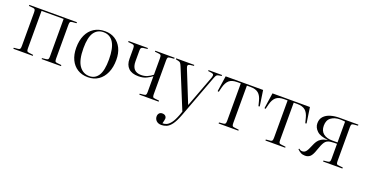

<svg xmlns="http://www.w3.org/2000/svg" viewBox="-36 -1197 3991 2100"><g transform="rotate(20 1959.0 -147.0)"><path d="M45 0V-12L96 -17Q112 -19 117 -28Q122 -37 122 -63V-448Q122 -474 117 -483Q112 -492 96 -494L45 -499V-511H599V-499L552 -495Q532 -493 526.5 -484.5Q521 -476 521 -454V-58Q521 -35 526.5 -26.5Q532 -18 552 -17L599 -12V0H374V-11L420 -16Q439 -18 444.5 -26.5Q450 -35 450 -58V-495H193V-61Q193 -37 198 -28Q203 -19 218 -18L271 -11V0Z M915 14Q845 14 794 -18Q743 -50 715 -108.5Q687 -167 687 -247Q687 -332 715.5 -394Q744 -456 797 -490Q850 -524 924 -524Q991 -524 1040.5 -492.5Q1090 -461 1117.5 -404Q1145 -347 1145 -270Q1145 -184 1116.5 -120Q1088 -56 1036.5 -21Q985 14 915 14ZM927 -3Q994 -3 1031 -60.5Q1068 -118 1068 -247Q1068 -380 1027.5 -444Q987 -508 911 -508Q841 -508 802 -452Q763 -396 763 -269Q763 -131 807.5 -67Q852 -3 927 -3Z M1511 0V-11L1557 -16Q1576 -18 1581.5 -26.5Q1587 -35 1587 -58V-242Q1564 -224 1526 -204.5Q1488 -185 1431 -185Q1355 -185 1315.5 -223Q1276 -261 1276 -332V-450Q1276 -474 1270.5 -483Q1265 -492 1248 -494L1200 -499V-511H1425V-500L1375 -494Q1358 -491 1352.5 -482.5Q1347 -474 1347 -451V-328Q1347 -208 1455 -208Q1494 -208 1525.5 -221.5Q1557 -235 1587 -259V-453Q1587 -476 1581.5 -484.5Q1576 -493 1557 -495L1511 -500V-511H1736V-499L1689 -495Q1669 -493 1663.5 -484.5Q1658 -476 1658 -454V-58Q1658 -35 1663.5 -26.5Q1669 -18 1689 -17L1736 -12V0Z M1850 230Q1813 230 1791.5 209.5Q1770 189 1770 158Q1770 137 1782.5 122Q1795 107 1819 107Q1842 107 1855 119Q1868 131 1868 150Q1867 167 1856 208Q1877 209 1901 199.5Q1925 190 1950.5 157.5Q1976 125 2001 59L2017 14L1830 -442Q1819 -469 1810.5 -479.5Q1802 -490 1785 -493L1754 -500L1755 -511H1965V-500L1922 -495Q1902 -492 1897.5 -480.5Q1893 -469 1903 -446L2051 -78H2053L2191 -446Q2199 -469 2194.5 -480.5Q2190 -492 2169 -495L2130 -500L2131 -511H2288V-500L2254 -494Q2237 -491 2229.5 -482Q2222 -473 2212 -446L2026 51Q1997 128 1968.5 166.5Q1940 205 1910.5 217.5Q1881 230 1850 230Z M2434 0V-12L2486 -17Q2502 -19 2507 -28Q2512 -37 2512 -63V-495H2471Q2408 -495 2377 -467.5Q2346 -440 2331 -382L2317 -326L2303 -329L2330 -511H2766L2793 -329L2779 -326L2764 -384Q2750 -441 2718 -468Q2686 -495 2624 -495H2583V-61Q2583 -37 2588 -28Q2593 -19 2608 -18L2664 -11V0Z M2979 0V-12L3031 -17Q3047 -19 3052 -28Q3057 -37 3057 -63V-495H3016Q2953 -495 2922 -467.5Q2891 -440 2876 -382L2862 -326L2848 -329L2875 -511H3311L3338 -329L3324 -326L3309 -384Q3295 -441 3263 -468Q3231 -495 3169 -495H3128V-61Q3128 -37 3133 -28Q3138 -19 3153 -18L3209 -11V0Z M3441 8Q3412 8 3391 -3.5Q3370 -15 3351 -34L3356 -43Q3365 -36 3374.5 -31.5Q3384 -27 3398 -27Q3422 -27 3439 -47Q3456 -67 3478 -122Q3490 -152 3504.5 -174.5Q3519 -197 3544 -213Q3569 -229 3612 -238L3618 -240Q3529 -247 3488.5 -285Q3448 -323 3448 -373Q3448 -422 3476.5 -452.5Q3505 -483 3552 -497Q3599 -511 3655 -511H3875V-499L3828 -495Q3808 -493 3802.5 -484.5Q3797 -476 3797 -454V-58Q3797 -35 3802.5 -26.5Q3808 -18 3828 -17L3875 -12V0H3650V-11L3696 -16Q3715 -18 3721 -26.5Q3727 -35 3727 -58V-234Q3711 -234 3691 -233.5Q3671 -233 3649 -230Q3608 -224 3587.5 -194.5Q3567 -165 3545 -99Q3524 -35 3500.5 -13.5Q3477 8 3441 8ZM3663 -250H3727V-492Q3697 -496 3665 -496Q3605 -496 3564 -466Q3523 -436 3523 -372Q3523 -311 3561.5 -280.5Q3600 -250 3663 -250Z"/></g></svg>

Font: Literata 72pt Light
Style: Regular
Weight: 300
Designer: Latin by Veronika Burian and Jose Scaglione. Greek by Irene Vlachou. Cyrillic by Vera Evstafieva.
Foundry: TypeTogether
Version: Version 3.002